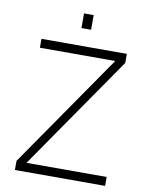

<svg xmlns="http://www.w3.org/2000/svg" viewBox="-95 -951 790 1019"><g transform="rotate(10 300.0 -441.0)"><path d="M57 0V-49L481 -662H75V-710H535V-661L111 -48H543V0ZM274 -803V-882H326V-803Z"/></g></svg>

Font: Geist Mono ExtraLight
Style: Regular
Weight: 200
Monospace: yes
Designer: Basement.studio, Andrés Briganti, Mateo Zaragoza
Foundry: Basement.studio, Vercel, Andrés Briganti, Guido Ferreyra, Mateo Zaragoza
Version: Version 1.500; ttfautohint (v1.8.4.7-5d5b)